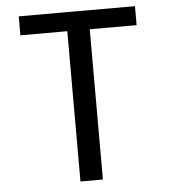

<svg xmlns="http://www.w3.org/2000/svg" viewBox="-52 -777 725 825"><g transform="rotate(-5 310.0 -365.0)"><path d="M261.7 0V-730H358.5V0ZM59.3 -730H560.7V-648.2H59.3Z"/></g></svg>

Font: Monaspace Neon Var ExtraLight
Style: Regular
Weight: 200
Designer: Riley Cran and the Lettermatic Team
Version: Version 1.200 (Monaspace Neon Var)